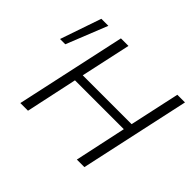

<svg xmlns="http://www.w3.org/2000/svg" viewBox="-145 -870 1081 1081"><g transform="rotate(45 395.5 -329.0)"><path d="M165 -658 67 -413H25L109 -658ZM775 -658 632 0H572L638 -308H249L183 0H122L265 -658H325L260 -359H649L714 -658Z"/></g></svg>

Font: Ysabeau Infant Semilight
Style: Italic
Weight: 300
Italic angle: -12°
Designer: Christian Thalmann (Catharsis Fonts)
Version: Version 0.003